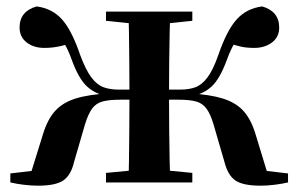

<svg xmlns="http://www.w3.org/2000/svg" viewBox="-20 -572 935 602"><path d="M12.4 0V-28.2L164 -46L71.5 -11.8L115.6 -153.9Q129.7 -198.8 153.3 -224.7Q176.9 -250.5 217.1 -263.1Q257.4 -275.7 321.9 -279.4L319.4 -269.4Q279.2 -276.7 252.8 -300.9Q226.4 -325.1 204.1 -386.8Q192.7 -418.5 180.6 -437.1Q168.5 -455.6 147.3 -479.7L200.6 -436.9Q180.9 -429.3 161 -425.6Q141.2 -421.8 118.4 -421.8Q85.9 -421.8 63.6 -438.9Q41.4 -456 41.4 -485.9Q41.4 -536.4 94.7 -551.9Q143.2 -545.7 174.2 -511.4Q205.1 -477.1 231.5 -399.3Q249.1 -352 266.9 -328.7Q284.7 -305.4 305.3 -298.2Q325.9 -291.1 350 -291.1H448V-259.4H356.1Q322.7 -259.4 301.9 -253.9Q281.2 -248.4 268.8 -231.5Q256.4 -214.7 246.3 -181.4L212.2 -64.1Q202.4 -22.2 178.1 -6Q153.8 10.2 99.7 10.2Q77.7 10.2 54.5 7.3Q31.4 4.5 12.4 0ZM883.1 0Q864.2 4.5 841 7.3Q817.8 10.2 797.3 10.2Q742.1 10.2 718.3 -6Q694.5 -22.2 683.8 -64.1L649.7 -181.4Q639.9 -214.7 627.3 -231.5Q614.8 -248.4 594.5 -253.9Q574.3 -259.4 540.1 -259.4H448V-291.1H546.2Q572 -291.1 592.1 -298.2Q612.2 -305.4 630.1 -328.7Q647.9 -352 664.4 -399.3Q691.2 -477.1 722.3 -511.4Q753.5 -545.7 802 -551.9Q855.4 -536.4 855.4 -485.6Q855.4 -455.7 832.7 -438.8Q810.1 -421.8 777.5 -421.8Q754.1 -421.8 736.2 -425.6Q718.2 -429.3 698.9 -436.9L748.7 -479.7Q727.5 -455.6 715.7 -437.1Q704 -418.5 692.2 -386.8Q669.9 -325.1 643.6 -300.9Q617.3 -276.7 576.6 -269.4L573.3 -279.4Q637.9 -275.7 678.5 -263.1Q719.1 -250.5 742.8 -224.7Q766.6 -198.8 780.4 -153.9L823.8 -11.8L731.5 -46L883.1 -28.2ZM382.2 0Q383.9 -25.5 384.4 -68.8Q384.9 -112.1 385.4 -163.8Q385.9 -215.5 385.9 -265.4V-283.9Q385.9 -327.5 385.4 -376.1Q384.9 -424.6 384.4 -467.8Q383.9 -511 382.2 -535.7H513.8Q512.8 -511 511.9 -467.8Q511 -424.6 510.5 -376.1Q510 -327.5 510 -283.9V-265.4Q510 -215.5 510.5 -163.8Q511 -112.1 511.9 -68.8Q512.8 -25.5 513.8 0ZM312.3 0V-29.9L421.5 -40.2H476.5L583 -29.9V0ZM312.3 -506.8V-535.7H583V-506.8L476.5 -495.5H421.5Z"/></svg>

Font: Early Summer Mincho VF
Style: Regular
Weight: 250
Designer: GuiWonder
Version: Version 1.002